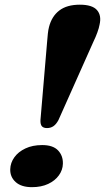

<svg xmlns="http://www.w3.org/2000/svg" viewBox="-20 -780 443 810"><path d="M316.7 -760.2Q369.5 -760.2 389.3 -737.3Q409.1 -714.5 400 -675.8Q397.8 -662.7 390.7 -643.1Q383.6 -623.5 374.3 -604.5L226.5 -273.2Q217 -255.7 205.4 -247.7Q193.9 -239.7 178.4 -239.7Q163.2 -239.7 156.5 -247.6Q149.9 -255.6 150.7 -273.5L179 -606.5Q180.1 -622.5 181.9 -638.3Q183.6 -654.1 186.7 -665.9Q198.1 -711 230.1 -735.6Q262.1 -760.2 316.7 -760.2ZM114.8 9.6Q70 9.6 46.1 -11.9Q22.3 -33.5 23.2 -66Q23.9 -93.1 40.5 -116.3Q57 -139.5 87.1 -153.7Q117.2 -168 158.1 -168Q203.5 -168 224.9 -145.5Q246.3 -123 245.3 -89.2Q244.7 -63 228.5 -40.4Q212.4 -17.8 183.3 -4.1Q154.2 9.6 114.8 9.6Z"/></svg>

Font: Fraunces Wonky
Style: Italic
Weight: 900
Italic angle: -16°
Version: Version 1.000;[b76b70a41]